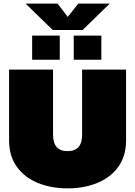

<svg xmlns="http://www.w3.org/2000/svg" viewBox="-20 -1027 744 1057"><path d="M270 -862 121 -1007H297L353 -934L411 -1007H584L435 -862ZM157 -698V-831H309V-698ZM386 -698V-831H538V-698ZM352 10Q261 10 188 -20Q115 -50 72.5 -109Q30 -168 30 -254V-644H272V-285Q272 -195 352 -195Q432 -195 432 -285V-644H674V-254Q674 -168 631.5 -109Q589 -50 516 -20Q443 10 352 10Z"/></svg>

Font: Kanit Black
Style: Regular
Weight: 900
Designer: Katatrad Team
Foundry: CadsonDemak
Version: Version 2.000; ttfautohint (v1.8.3)